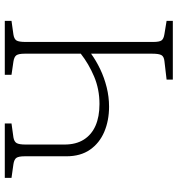

<svg xmlns="http://www.w3.org/2000/svg" viewBox="10 -751 741 801"><g transform="rotate(90 380.5 -350.5)"><path d="M67 0V-28L124 -36Q143 -39 149 -49Q155 -59 155 -87V-619Q155 -645 148.5 -654Q142 -663 122 -666L67 -675V-701H312V-675L235 -666Q216 -664 210 -653.5Q204 -643 204 -615V-360Q233 -381 268.5 -398Q304 -415 344 -425Q384 -435 425 -435Q483 -435 530 -415Q577 -395 604.5 -355.5Q632 -316 632 -257V-83Q632 -58 638.5 -48.5Q645 -39 665 -36L722 -28V0H495V-28L553 -36Q571 -39 577 -49.5Q583 -60 583 -87V-249Q583 -297 562.5 -329.5Q542 -362 504.5 -378.5Q467 -395 414 -395Q352 -395 299 -372.5Q246 -350 204 -317V-83Q204 -58 210.5 -48.5Q217 -39 237 -36L292 -28V0Z"/></g></svg>

Font: Literata ExtraLight
Style: Regular
Weight: 250
Designer: Latin by Veronika Burian and Jose Scaglione. Greek by Irene Vlachou. Cyrillic by Vera Evstafieva.
Foundry: TypeTogether
Version: Version 3.103;gftools[0.9.29]